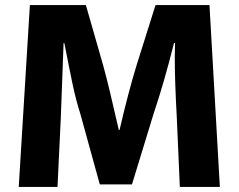

<svg xmlns="http://www.w3.org/2000/svg" viewBox="-20 -710 942 758"><path d="M678 -246Q670 -388 670 -483L671 -540H667Q627 -381 587 -263L501 18H374L297 -261Q280 -314 266.5 -378Q253 -442 234 -540H231L226 -404L220 -244L207 28H54L98 -690H319L387 -453Q409 -374 449 -197H452Q487 -348 520 -455L594 -690H807L848 28H690Z"/></svg>

Font: BM Euljiro oraeorae
Style: Regular
Weight: 400
Designer: Bongjin Kim; Bomjun Kim; Myungsoo Han; Hyesun Chae; Mikyoung Jeong; Wujin Sim; Minjae Kang; Suwha Jang;
Foundry: Sandoll Inc.
Version: Version 1.000;hotconv 1.0.109;makeexe 2.5.65596